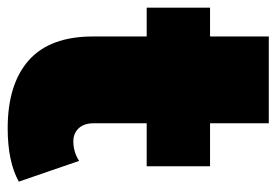

<svg xmlns="http://www.w3.org/2000/svg" viewBox="-130 -580 720 500"><g transform="rotate(90 230.0 -330.0)"><path d="M453 -19Q401 10 314 10Q199 10 137 -45Q75 -100 75 -212V-352H0V-517H75V-670H301V-517H413V-352H301V-214Q301 -189 314 -175Q327 -161 348 -161Q376 -161 399 -176Z"/></g></svg>

Font: CMG Sans Black
Style: Regular
Weight: 900
Designer: Julieta Ulanovsky
Foundry: Julieta Ulanovsky
Version: Version 7.200